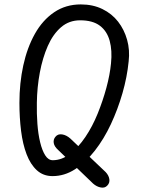

<svg xmlns="http://www.w3.org/2000/svg" viewBox="-20 -793 650 870"><path d="M466 48Q455 60 436.5 56.5Q418 53 402 39L244 -113Q226 -129 223.5 -145Q221 -161 231 -173Q242 -187 261.5 -184Q281 -181 299 -165L459 -13Q473 2 475.5 19Q478 36 466 48ZM218 5Q176 5 147 -21.5Q118 -48 100.5 -94Q83 -140 75.5 -200Q68 -260 68 -327Q68 -416 85.5 -496.5Q103 -577 138 -639.5Q173 -702 225.5 -737.5Q278 -773 346 -773Q401 -773 444 -752Q487 -731 515 -695Q543 -659 556 -612.5Q569 -566 563 -515Q556 -444 535 -371Q514 -298 482.5 -230.5Q451 -163 409.5 -110Q368 -57 320 -26Q272 5 218 5ZM219 -67Q260 -67 297.5 -96Q335 -125 367 -172.5Q399 -220 422.5 -278Q446 -336 462 -395Q478 -454 483 -506Q489 -564 477 -608Q465 -652 432.5 -676.5Q400 -701 343 -701Q293 -701 256.5 -669.5Q220 -638 196.5 -584.5Q173 -531 160.5 -464.5Q148 -398 147 -328Q146 -278 149.5 -231.5Q153 -185 162 -148Q171 -111 185 -89Q199 -67 219 -67Z"/></svg>

Font: Edu NSW ACT Foundation Medium
Style: Regular
Weight: 500
Version: Version 1.003